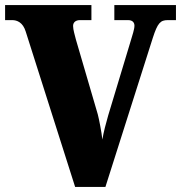

<svg xmlns="http://www.w3.org/2000/svg" viewBox="-20 -734 711 754"><path d="M81 -610 275 0H394L580 -585C599 -644 610 -655 639 -655H671V-714H429V-655H483C501 -655 508 -645 508 -633C508 -619 500 -596 492 -569L405 -281C397 -254 386 -212 382 -186C379 -215 369 -266 364 -285L278 -579C274 -596 267 -617 267 -632C267 -646 277 -655 294 -655H339V-714H0V-655H28C47 -655 70 -646 81 -610Z"/></svg>

Font: Noto Serif Bengali SemiCondensed Black
Style: Regular
Weight: 900
Width: 4
Designer: Juan Bruce, Universal Thirst, Indian Type Foundry and the Monotype Design Team.
Foundry: Monotype Imaging Inc.
Version: Version 2.003